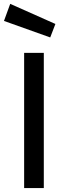

<svg xmlns="http://www.w3.org/2000/svg" viewBox="-42 -956 323 976"><path d="M80.7 0V-687.4H180.7V0ZM213.3 -765.7 -21.8 -849.6 9.9 -936.4 239.6 -834.2Z"/></svg>

Font: TitilliumWeb ExtraLight
Style: Regular
Weight: 400
Designer: Mohamed Gaber, Accademia di Belle Arti di Urbino and others
Foundry: Kief Type Foundry, Accademia di Belle Arti di Urbino and others
Version: Version 3.000; ttfautohint (v1.8.2)